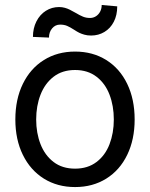

<svg xmlns="http://www.w3.org/2000/svg" viewBox="-20 -746 607 777"><path d="M42.1 -262.4Q42.1 -344.3 72.5 -406.6Q102.9 -468.9 157.6 -503.1Q212.4 -537.3 283.8 -537.3Q355.3 -537.3 410 -503.1Q464.8 -468.9 494.8 -406.6Q524.9 -344.3 524.9 -262.4Q524.9 -181.3 494.8 -119.3Q464.8 -57.3 410 -23.1Q355.3 11 283.8 11Q212.4 11 157.6 -23.1Q102.9 -57.3 72.5 -119.3Q42.1 -181.3 42.1 -262.4ZM440.6 -262.4Q440.6 -317.3 423.3 -362.7Q406.1 -408.1 370.7 -435.4Q335.3 -462.7 283.8 -462.7Q232 -462.7 196.8 -435.4Q161.6 -408.1 144 -362.7Q126.4 -317.3 126.4 -262.4Q126.4 -207.9 144 -162.6Q161.6 -117.4 196.8 -90.5Q232 -63.5 283.8 -63.5Q335.3 -63.5 370.7 -90.5Q406.1 -117.4 423.3 -162.6Q440.6 -207.9 440.6 -262.4ZM218.9 -717.5Q231.4 -717.5 242.4 -714.4Q253.5 -711.3 261.9 -707Q270.4 -702.7 284.5 -694.8Q303.2 -683.7 316 -678.5Q328.7 -673.3 344.6 -673.3Q357.4 -673.3 368.3 -680.2Q379.1 -687.2 385.4 -699.2Q391.6 -711.3 391.6 -725.8L454.4 -720.3Q454.4 -684.7 440.6 -658Q426.8 -631.2 402.6 -616.7Q378.5 -602.2 348.8 -602.2Q333.2 -602.2 321.3 -605.7Q309.4 -609.1 300.6 -613.4Q291.8 -617.7 279.7 -625.7Q263.8 -636 251.7 -641.2Q239.6 -646.4 223.1 -646.4Q203.7 -646.4 191 -631.2Q178.2 -616 178.2 -593.9L113.3 -596.7Q113.3 -631.6 127.4 -659.4Q141.6 -687.2 165.6 -702.3Q189.6 -717.5 218.9 -717.5Z"/></svg>

Font: Pretendard Variable
Style: Regular
Weight: 400
Designer: Base glyphs from Inter by Rasmus Andersson; Hangul glyphs from Noto Sans CJK(Source Han Sans) by Jang Soo-young and Kang
Foundry: Kil Hyung-jin
Version: Version 1.100;FEAKit 1.0